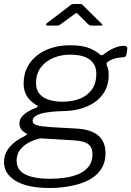

<svg xmlns="http://www.w3.org/2000/svg" viewBox="-35 -764 656 959"><path d="M214 175Q102 175 43.5 139.5Q-15 104 -15 46Q-15 3 14 -30.5Q43 -64 90 -85Q97 -89 99 -92Q101 -95 95 -98Q78 -108 70 -119.5Q62 -131 62 -147Q62 -167 75 -182Q88 -197 107 -208Q126 -219 144 -225Q151 -227 153 -231.5Q155 -236 149 -238Q116 -257 99.5 -283.5Q83 -310 83 -346Q83 -393 101.5 -428.5Q120 -464 152 -488.5Q184 -513 225.5 -525.5Q267 -538 313 -538Q376 -538 411 -523.5Q446 -509 465 -491Q470 -487 475.5 -488.5Q481 -490 486 -495Q499 -505 514.5 -514Q530 -523 547.5 -529Q565 -535 581 -535Q593 -535 597.5 -531.5Q602 -528 601 -520L597 -495Q596 -486 592.5 -482.5Q589 -479 580 -478Q561 -477 548 -474Q535 -471 523 -466Q493 -453 497 -442Q501 -433 504.5 -420.5Q508 -408 508 -390Q508 -343 488.5 -308.5Q469 -274 436 -252Q403 -230 362 -219.5Q321 -209 276 -209Q267 -209 243 -207.5Q219 -206 192.5 -201.5Q166 -197 147 -187Q128 -177 128 -160Q128 -145 149.5 -138.5Q171 -132 220 -129L344 -122Q420 -118 456 -87Q492 -56 492 1Q492 41 476.5 70Q461 99 434 119Q407 139 371.5 151Q336 163 295.5 169Q255 175 214 175ZM215 129Q253 129 290.5 123.5Q328 118 359 104.5Q390 91 408.5 67Q427 43 427 7Q427 -27 406.5 -43.5Q386 -60 334 -63L167 -73Q134 -66 107 -51Q80 -36 64 -14Q48 8 48 37Q48 87 93 108Q138 129 215 129ZM279 -256Q323 -256 361 -270Q399 -284 422.5 -315Q446 -346 446 -396Q446 -442 413 -466.5Q380 -491 315 -491Q271 -491 232 -475Q193 -459 169 -427.5Q145 -396 145 -348Q145 -303 180 -279.5Q215 -256 279 -256ZM404 -644 355 -693Q348 -700 346 -699Q344 -698 335 -692L267 -642Q261 -638 258 -637Q255 -636 249 -636H202Q196 -636 195 -640Q194 -644 199 -648L313 -735Q318 -740 323 -742Q328 -744 336 -744H367Q374 -744 377 -740Q380 -736 384 -733L472 -646Q477 -641 476.5 -638.5Q476 -636 469 -636H419Q415 -636 411.5 -638.5Q408 -641 404 -644Z"/></svg>

Font: Libre Franklin Thin Light
Style: Italic
Weight: 300
Italic angle: -8°
Version: Version 3.000